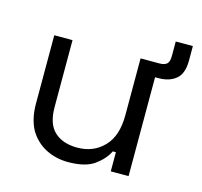

<svg xmlns="http://www.w3.org/2000/svg" viewBox="-91 -696 845 804"><g transform="rotate(15 331.0 -294.0)"><path d="M269.5 8.8Q216.8 8.8 172.9 -13.7Q127.9 -37.1 101.6 -82Q77.1 -127.9 77.1 -193.4Q77.1 -292 77.1 -489.3Q96.7 -489.3 156.2 -489.3Q156.2 -416 156.2 -199.2Q156.2 -126 192.4 -92.8Q228.5 -59.6 291 -59.6Q361.3 -59.6 406.2 -106.4Q451.2 -152.3 451.2 -243.2Q451.2 -325.2 451.2 -489.3Q470.7 -489.3 530.3 -489.3Q530.3 -367.2 530.3 0Q510.7 0 453.1 0Q453.1 -20.5 453.1 -83Q449.2 -83 439.5 -83Q422.9 -47.9 383.8 -19.5Q344.7 8.8 269.5 8.8ZM518.6 -428.7Q518.6 -444.3 518.6 -489.3Q522.5 -489.3 533.2 -489.3Q553.7 -489.3 564.5 -498Q575.2 -507.8 575.2 -532.2Q575.2 -553.7 575.2 -595.7Q593.8 -595.7 649.4 -595.7Q649.4 -579.1 649.4 -529.3Q648.4 -474.6 620.1 -452.1Q591.8 -428.7 544.9 -428.7Q536.1 -428.7 518.6 -428.7Z"/></g></svg>

Font: Kadena Space Grotesk
Style: Regular
Weight: 400
Designer: Florian Karsten
Version: Version 2.000